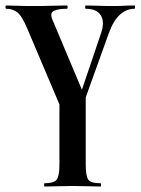

<svg xmlns="http://www.w3.org/2000/svg" viewBox="-37 -406 513 701"><path d="M126 275Q124 275 124 269Q124 263 126 263Q159.5 263 169.8 250Q180 237 180 194V-67H276V194Q276 237 285.4 250Q294.8 263 330 263Q332 263 332 269Q332 275 330 275Q309.8 275 283.9 274Q258 273 227.9 273Q199 273 172.5 274Q145.9 275 126 275ZM454 -386Q456 -386 456 -380Q456 -374 454 -374Q425 -374 401 -352.5Q377 -331 360 -284L237 58Q235 63 226.5 63Q218 63 215 58L62 -303Q42 -350 25 -362Q8 -374 -14 -374Q-17 -374 -17 -380Q-17 -386 -14 -386Q3 -386 24.5 -385Q46 -384 83 -384Q123.5 -384 153 -385Q182.4 -386 207 -386Q210 -386 210 -380Q210 -374 207 -374Q176 -374 160 -366.5Q144 -359 154.1 -334.9L274 -50L223 37L332 -285Q346 -326 331 -350Q316 -374 276 -374Q274 -374 274 -380Q274 -386 276 -386Q300 -386 321.5 -385Q343 -384 377 -384Q401.5 -384 416.7 -385Q431.8 -386 454 -386Z"/></svg>

Font: Cormorant Light
Style: Regular
Weight: 300
Designer: Christian Thalmann (Catharsis Fonts)
Foundry: Catharsis Fonts
Version: Version 4.000